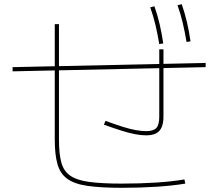

<svg xmlns="http://www.w3.org/2000/svg" viewBox="-20 -875 1040 915"><path d="M561 20Q461 20 398 11Q335 2 301 -22.5Q267 -47 254 -92.5Q241 -138 241 -210V-760H261V-210Q261 -143 272 -101.5Q283 -60 314.5 -38Q346 -16 405.5 -8Q465 0 561 0Q648 0 724.5 -5Q801 -10 859 -20L863 0Q803 10 725.5 15Q648 20 561 20ZM40 -535V-555L960 -575V-555ZM676 -230Q653 -230 624 -235.5Q595 -241 558.5 -252.5Q522 -264 475 -281L483 -299Q529 -282 564 -271Q599 -260 627 -255Q655 -250 676 -250Q711 -250 725 -265Q739 -280 739 -320V-571V-640H759V-571V-320Q759 -289 750.5 -269Q742 -249 724 -239.5Q706 -230 676 -230ZM739 -665Q731 -713 721 -755.5Q711 -798 696 -840L716 -845Q731 -802 741 -759Q751 -716 758 -668ZM869 -675Q861 -723 851 -765.5Q841 -808 826 -850L846 -855Q861 -812 871 -769Q881 -726 888 -678Z"/></svg>

Font: M PLUS 1 Thin
Style: Regular
Weight: 100
Designer: Coji Morishita
Foundry: UNDERFOREST DESIGN
Version: Version 1.001